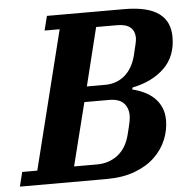

<svg xmlns="http://www.w3.org/2000/svg" viewBox="-84 -748 789 799"><g transform="rotate(-5 310.5 -349.0)"><path d="M-18 -60H45L189 -638H126L141 -698H461Q514 -698 550.5 -689Q587 -680 610 -662.5Q633 -645 643.5 -620.5Q654 -596 654 -565Q654 -485 604 -436Q554 -387 470 -370L468 -362Q493 -356 516.5 -345Q540 -334 558 -317Q576 -300 586.5 -276.5Q597 -253 597 -222Q597 -181 580.5 -141Q564 -101 531 -69.5Q498 -38 447.5 -19Q397 0 329 0H-33ZM199 -64H295Q345 -64 382 -92.5Q419 -121 433 -178Q443 -217 445.5 -231.5Q448 -246 448 -255Q448 -287 429 -307Q410 -327 368 -327H265ZM281 -391H357Q405 -391 439 -419.5Q473 -448 487 -502Q496 -538 499 -552.5Q502 -567 502 -575Q502 -602 484.5 -618Q467 -634 428 -634H341Z"/></g></svg>

Font: IBM Plex Serif
Style: Bold Italic
Weight: 700
Italic angle: -14°
Designer: Mike Abbink, Paul van der Laan, Pieter van Rosmalen
Foundry: Bold Monday
Version: Version 3.001